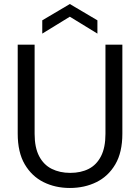

<svg xmlns="http://www.w3.org/2000/svg" viewBox="-20 -922 696 954"><path d="M327 12Q255 12 196.5 -17Q138 -46 103 -105.5Q68 -165 68 -258V-700H152V-257Q152 -189 174.5 -146Q197 -103 237 -83Q277 -63 329 -63Q382 -63 421 -83Q460 -103 482 -146Q504 -189 504 -257V-700H588V-258Q588 -165 553 -105.5Q518 -46 459 -17Q400 12 327 12ZM190 -755V-821L327 -902L464 -821V-755L327 -839Z"/></svg>

Font: DVN - DM Sans
Style: Regular
Weight: 400
Designer: Colophon Foundry, Jonny Pinhorn
Foundry: Colophon Foundry
Version: Version 4.004;gftools[0.9.30]